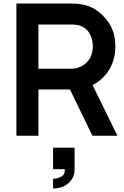

<svg xmlns="http://www.w3.org/2000/svg" viewBox="-20 -770 706 1089"><path d="M646 0H504L377 -262.5H198V0H73V-750H383.5Q413.5 -750 438.5 -746Q463.5 -742 484.5 -734.2Q505.5 -726.5 523.8 -714.5Q542 -702.5 558.5 -686.5Q578 -667.5 592.2 -647.8Q606.5 -628 615.8 -606.2Q625 -584.5 629.5 -559.8Q634 -535 634.5 -506.5Q634.5 -455 616.8 -410.2Q599 -365.5 567.5 -333.5Q537.5 -303.5 505 -287.5ZM198 -380H386.5Q412 -380 436.8 -391.5Q461.5 -403 479 -424Q492.5 -439.5 499.5 -461.5Q506.5 -483.5 506.5 -506.5Q506.5 -531 499 -555Q491.5 -579 476 -597Q446 -631 386.5 -631H198ZM281 67.5H403V189.5Q403 238.5 368.5 268.5Q335 299 281 299V244Q302 244 326 232.5Q349 221.5 348 189.5H281Z"/></svg>

Font: Russisch Sans
Style: Bold
Weight: 700
Designer: Michael Sharanda (font) & Cristiano Sobral (main changes)
Foundry: Michael Sharanda
Version: Version 2.00;September 8, 2020;FontCreator 13.0.0.2681 64-bi